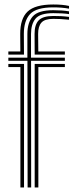

<svg xmlns="http://www.w3.org/2000/svg" viewBox="-20 -827 324 847"><path d="M16.8 -586.2V-600H69.8L69.2 -676.8Q68.8 -744.8 101.8 -776Q134.8 -807.2 215.2 -807.2Q256.5 -807.2 284.5 -800.8V-788.8Q253 -794.5 215.2 -794.5Q140.2 -794.5 112.6 -764.9Q85 -735.2 85.2 -676.8L85.8 -586.2ZM101.8 0 101 -558.8H16.8V-572.5H100.8V-676.8Q100.8 -728.2 125 -755.1Q149.2 -782 215.2 -782Q253.2 -782 284.5 -777V-764.8Q257.5 -769 215.2 -769Q157 -769 136.9 -744.9Q116.8 -720.8 116.8 -676.8V-572.5H266.2V-558.8H117L117.5 0ZM133 -586.2 132.5 -676.8Q132.2 -718.5 150.9 -737.5Q169.5 -756.5 215.2 -756.5Q232 -756.5 248.4 -755.8Q264.8 -755 284.5 -752.5V-740Q264 -742.2 246.9 -743Q229.8 -743.8 215.2 -743.8Q177 -743.8 162.5 -727Q148 -710.2 148.2 -676.8L149 -600H266.2V-586.2ZM70 0V-531.2H16.8V-545H86V0ZM133 0V-545H266.2V-531.2H149.2V0Z"/></svg>

Font: Big Shoulders Inline Text
Style: Regular
Weight: 400
Designer: Patric King
Foundry: XO Type Co
Version: Version 1.000